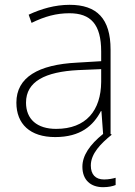

<svg xmlns="http://www.w3.org/2000/svg" viewBox="-20 -559 561 797"><path d="M357 128C357 79 398 37 444 0L439 -3V-353C439 -482 382 -539 269 -539C208 -539 150 -522 99 -498L111 -464C166 -491 214 -504 268 -504C356 -504 400 -459 400 -345V-305L300 -299C139 -291 48 -238 48 -133C48 -44 105 10 209 10C314 10 367 -37 399 -98H401L408 -3C352 42 322 87 322 133C322 189 357 218 408 218C430 218 448 214 460 209V179C449 182 432 186 412 186C376 186 357 165 357 128ZM304 -268 400 -272V-219C399 -101 338 -24 213 -24C134 -24 88 -64 88 -133C88 -221 168 -261 304 -268Z"/></svg>

Font: Noto Sans Cherokee ExtraLight
Style: Regular
Weight: 200
Designer: Monotype Design Team
Foundry: Monotype Imaging Inc.
Version: Version 2.001